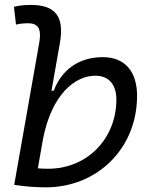

<svg xmlns="http://www.w3.org/2000/svg" viewBox="-20 -763 626 792"><path d="M168 9.8C383.3 9.8 545.4 -152.3 545.4 -367.7C545.4 -469.7 493.7 -527.3 404.3 -527.3C307.6 -527.3 234.9 -477.1 201.7 -388.7H192.4L226.6 -583C246.6 -693.4 210.4 -742.7 106.9 -742.7C83.5 -742.7 60.1 -740.7 37.6 -734.9L45.9 -661.6C62.5 -665.5 79.6 -667 96.2 -667C138.7 -667 151.4 -642.6 142.1 -587.9L38.6 -0.5C81.5 5.9 124.5 9.8 168 9.8ZM157.2 -189C192.9 -372.1 288.1 -450.7 373.5 -450.7C428.2 -450.7 460 -415 460 -353C460 -189.9 338.9 -66.9 178.7 -66.9C163.6 -66.9 148.9 -67.4 136.2 -68.8Z"/></svg>

Font: Cascadia Mono SemiLight
Style: Italic
Weight: 350
Italic angle: -10°
Monospace: yes
Designer: Aaron Bell
Foundry: Saja Typeworks
Version: Version 2404.023